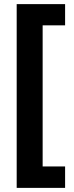

<svg xmlns="http://www.w3.org/2000/svg" viewBox="-20 -747 359 932"><path d="M296 165V61H187V-624H296V-727H61V165Z"/></svg>

Font: Noto Sans Myanmar UI SemiCondensed
Style: Bold
Weight: 700
Width: 4
Designer: Monotype Design Team
Foundry: Monotype Imaging Inc.
Version: Version 2.103